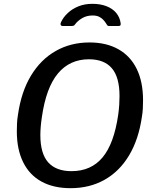

<svg xmlns="http://www.w3.org/2000/svg" viewBox="-20 -974 807 1004"><path d="M349 10Q260 10 197 -24.5Q134 -59 101 -126Q68 -193 68 -287Q68 -307 69 -329Q70 -351 74 -374Q91 -494 142 -578.5Q193 -663 271.5 -707.5Q350 -752 448 -752Q536 -752 599 -716.5Q662 -681 695 -613.5Q728 -546 728 -450Q728 -430 727 -408Q726 -386 722 -363Q705 -245 655 -161.5Q605 -78 527 -34Q449 10 349 10ZM354 -79Q456 -79 516 -150.5Q576 -222 598 -373Q602 -401 603.5 -426Q605 -451 605 -472Q605 -570 565 -617Q525 -664 445 -664Q345 -664 283 -590Q221 -516 199 -362Q195 -336 193 -312Q191 -288 191 -268Q191 -171 232 -125Q273 -79 354 -79ZM308 -838Q300 -838 297.5 -844Q295 -850 299 -858Q311 -884 334.5 -906Q358 -928 390.5 -941Q423 -954 463 -954Q505 -954 537 -941.5Q569 -929 588 -906Q607 -883 611 -852Q612 -847 610 -842.5Q608 -838 600 -838H549Q543 -838 540.5 -842.5Q538 -847 533 -854Q528 -862 519 -871.5Q510 -881 497 -887Q484 -893 464 -893Q433 -893 409.5 -879Q386 -865 372 -846Q369 -841 364.5 -839.5Q360 -838 356 -838Z"/></svg>

Font: Libre Franklin Medium
Style: Italic
Weight: 500
Italic angle: -8°
Designer: Pablo Impallari, Rodrigo Fuenzalida, Nhung Nguyen
Foundry: Impallari Type
Version: Version 3.000